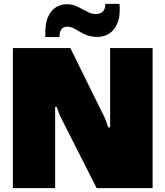

<svg xmlns="http://www.w3.org/2000/svg" viewBox="-20 -979 861 999"><path d="M47 0V-729H346L526 -364L544 -316H553V-729H774V0H483L291 -379L275 -423H267V0ZM489 -787Q459 -787 436.5 -794.5Q414 -802 396.5 -813Q379 -824 363 -832Q347 -840 330 -840Q305 -840 296.5 -822Q288 -804 290 -786H216Q213 -853 229.5 -890Q246 -927 272.5 -942Q299 -957 326 -957Q352 -957 371.5 -949Q391 -941 408.5 -931.5Q426 -922 442.5 -914Q459 -906 479 -906Q503 -906 516 -920Q529 -934 528 -959H602Q607 -894 590 -856Q573 -818 545.5 -802.5Q518 -787 489 -787Z"/></svg>

Font: Hubot Sans Condensed ExtraLight Black
Style: Regular
Weight: 900
Version: Version 2.000